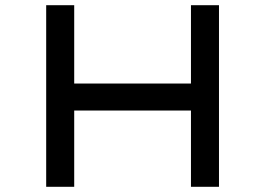

<svg xmlns="http://www.w3.org/2000/svg" viewBox="-20 -720 1023 740"><path d="M716 0V-700H824V0ZM158 0V-700H266V0ZM205 -294 206 -398H764V-294Z"/></svg>

Font: Lexend Peta
Style: Regular
Weight: 400
Designer: Bonnie Shaver-Troup, Thomas Jockin
Foundry: Lexend
Version: Version 1.007